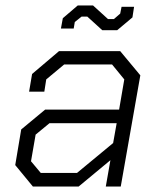

<svg xmlns="http://www.w3.org/2000/svg" viewBox="-20 -686 583 706"><path d="M36 -79 58 -210 146 -283H418L437 -394L392 -449H216L150 -394L143 -349H87L98 -414L197 -498H422L496 -409L424 0H369L386 -97L269 0H101ZM263 -50 396 -160 409 -233H162L111 -191L94 -93L130 -50ZM301 -625H280L255 -605L251 -581H204L211 -619L266 -666H322L377 -616H399L422 -636L427 -661H473L467 -622L411 -575H356Z"/></svg>

Font: Chakra Petch Light
Style: Italic
Weight: 300
Italic angle: -10°
Designer: Katatrad Aksorn Co.,Ltd.
Foundry: Cadson Demak Co.,Ltd.
Version: Version 1.000; ttfautohint (v1.6)